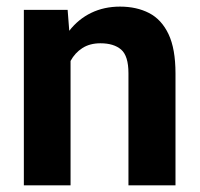

<svg xmlns="http://www.w3.org/2000/svg" viewBox="-20 -558 601 578"><path d="M282.2 -427.7Q250.5 -427.7 228 -413.3Q205.6 -398.9 192.4 -374.5V0H51.8V-528.3H183.6L188.5 -465.3Q215.8 -500.5 254.6 -519.3Q293.5 -538.1 341.3 -538.1Q391.1 -538.1 428.7 -518.8Q466.3 -499.5 487.3 -455.3Q508.3 -411.1 508.3 -336.9V0H366.7V-337.4Q366.7 -389.6 344.7 -408.7Q322.8 -427.7 282.2 -427.7Z"/></svg>

Font: Vazirmatn RD UI
Style: Bold
Weight: 700
Designer: Saber Rastikerdar
Foundry: Saber Rastikerdar
Version: Version 33.003